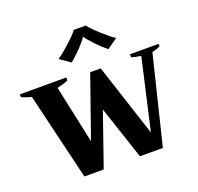

<svg xmlns="http://www.w3.org/2000/svg" viewBox="-164 -1175 1397 1354"><g transform="rotate(-20 534.5 -498.5)"><path d="M355 -841Q390 -863 450 -917.5Q510 -972 526 -997H617Q633 -972 693 -917.5Q753 -863 788 -841L709 -786Q674 -814 631.5 -858Q589 -902 573 -928H570Q554 -902 511.5 -858Q469 -814 434 -786ZM87 -654Q64 -659 42.5 -667.5Q21 -676 14 -679V-700H362V-677Q346 -670 318 -662Q290 -654 279 -652L372 -218L533 -677H612L790 -131L911 -662Q868 -668 840 -677V-700H1055V-682Q1044 -675 1025 -669Q1006 -663 994 -661L832 0H660L527 -399L388 0H243Z"/></g></svg>

Font: Trirong Black
Style: Regular
Weight: 900
Designer: Katatrad Team
Foundry: CadsonDemak
Version: Version 1.001